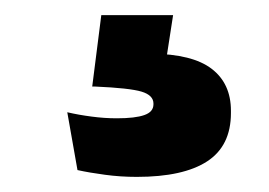

<svg xmlns="http://www.w3.org/2000/svg" viewBox="-20 -36 356 254"><path d="M209 -16 196 68 137.5 36Q148.5 35.5 159 35.2Q169.5 35 180 35Q234.5 35.5 260 55Q285.5 74.5 285.5 110.5V113.5Q285.5 157 254 177.5Q222.5 198 161 198Q139 198 118.8 195.2Q98.5 192.5 82.5 189L69 112.5Q84 116 101 118.2Q118 120.5 134.5 120.5Q159 120.5 171 116.2Q183 112 183 102V101Q183 90 167.2 85.2Q151.5 80.5 106 78.5Q104 78.5 103 78.5Q102 78.5 102 78.5L114 -16Z"/></svg>

Font: Anek Telugu
Style: Bold
Weight: 700
Designer: Omkar Bhoir (Telugu), Yesha Goshar (Latin)
Foundry: Ek Type
Version: Version 1.003